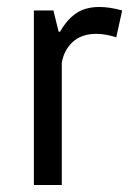

<svg xmlns="http://www.w3.org/2000/svg" viewBox="-20 -530 380 550"><path d="M313 -423Q283 -433 256 -433Q213 -433 188 -409.5Q163 -386 157 -350V0H77V-500H133L148 -439H152Q171 -473 197.5 -491.5Q224 -510 265 -510Q294 -510 330 -500Z"/></svg>

Font: PT Sans
Style: Regular
Weight: 400
Version: Version 2.003W OFL; ttfautohint (v1.6)